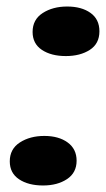

<svg xmlns="http://www.w3.org/2000/svg" viewBox="-20 -549 325 589"><path d="M182 -377Q137 -377 108.5 -396Q80 -415 80 -451Q80 -489 111 -509Q142 -529 186 -529Q230 -529 257.5 -509.5Q285 -490 285 -453Q285 -415 255.5 -396Q226 -377 182 -377ZM112 20Q67 20 38.5 1Q10 -18 10 -54Q10 -92 41 -112Q72 -132 116 -132Q160 -132 187.5 -112Q215 -92 215 -56Q215 -19 185.5 0.5Q156 20 112 20Z"/></svg>

Font: Sansita Swashed ExtraBold
Style: Regular
Weight: 800
Designer: Pablo Cosgaya
Foundry: Omnibus-Type
Version: Version 1.003; ttfautohint (v1.8.3)